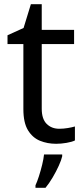

<svg xmlns="http://www.w3.org/2000/svg" viewBox="-20 -679 401 920"><path d="M264 -62Q284 -62 305 -65.5Q326 -69 339 -73V-6Q325 1 299 5.5Q273 10 249 10Q207 10 171.5 -4.5Q136 -19 114 -55Q92 -91 92 -156V-468H16V-510L93 -545L128 -659H180V-536H335V-468H180V-158Q180 -109 203.5 -85.5Q227 -62 264 -62ZM278 70Q274 88 261.5 115.5Q249 143 232.5 171Q216 199 198 221H150V209Q158 192 166.5 165.5Q175 139 182 110.5Q189 82 191 61H278Z"/></svg>

Font: Noto Sans Gujarati
Style: Regular
Weight: 400
Designer: Jelle Bosma - Monotype Design Team, Universal Thirst
Foundry: Monotype Imaging Inc.
Version: Version 2.102